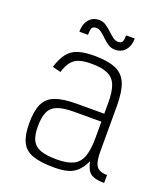

<svg xmlns="http://www.w3.org/2000/svg" viewBox="-151 -927 902 1044"><g transform="rotate(20 300.0 -405.0)"><path d="M284 14Q205 14 159.5 -2.5Q114 -19 95 -58.5Q76 -98 76 -166Q76 -238 95 -279Q114 -320 159.5 -337Q205 -354 284 -354H442V-419Q442 -483 427.5 -519Q413 -555 378.5 -570.5Q344 -586 284 -586Q241 -586 213.5 -577Q186 -568 169 -546Q152 -524 140 -486L92 -498Q108 -549 130.5 -578.5Q153 -608 190 -620Q227 -632 284 -632Q363 -632 408.5 -612.5Q454 -593 473 -546.5Q492 -500 492 -419V-156Q492 -114 499 -90Q506 -66 523.5 -56Q541 -46 570 -46V0Q515 0 491 -18Q467 -36 458 -85Q440 -48 418 -26Q396 -4 364 5Q332 14 284 14ZM284 -32Q344 -32 378.5 -49Q413 -66 427.5 -106Q442 -146 442 -216V-308H284Q224 -308 189.5 -295Q155 -282 140.5 -251Q126 -220 126 -166Q126 -115 140.5 -86Q155 -57 189.5 -44.5Q224 -32 284 -32ZM377 -701Q355 -701 337 -712.5Q319 -724 303.5 -739.5Q288 -755 273 -766.5Q258 -778 243 -778Q221 -778 216.5 -764Q212 -750 212 -727H162Q162 -771 184 -797.5Q206 -824 243 -824Q264 -824 281.5 -812.5Q299 -801 315.5 -785.5Q332 -770 347 -758.5Q362 -747 377 -747Q399 -747 403.5 -760Q408 -773 408 -795H458Q458 -753 436 -727Q414 -701 377 -701Z"/></g></svg>

Font: Victor Mono Thin Thin
Style: Regular
Weight: 250
Monospace: yes
Version: Version 1.561;gftools[0.9.30]